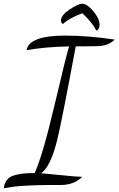

<svg xmlns="http://www.w3.org/2000/svg" viewBox="-58 -906 626 1014"><path d="M82 -641Q96 -718 286 -718Q407 -718 548 -697Q513 -662 451 -662Q373 -662 342 -661Q268 -263 243 -162Q208 -24 159 9Q188 11 264.5 19Q341 27 376 28Q333 71 263 71Q251 71 202 71Q153 71 135.5 72Q118 73 81.5 74.5Q45 76 17.5 79.5Q-10 83 -38 88Q-35 62 -22 45Q-9 28 15.5 20.5Q40 13 64 10.5Q88 8 125 8Q167 -83 231 -355Q295 -627 307 -661Q174 -658 82 -641ZM274 -779Q264 -785 264 -798Q264 -825 309 -855.5Q354 -886 378 -886Q402 -886 435 -846.5Q468 -807 468 -775Q468 -752 451 -744Q430 -787 377 -836Q310 -812 274 -779Z"/></svg>

Font: Dancing Script
Style: Regular
Weight: 400
Designer: Pablo Impallari
Foundry: Pablo Impallari. www.impallari.com
Version: Version 1.002